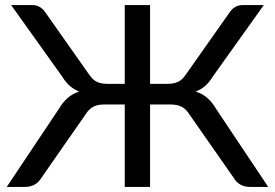

<svg xmlns="http://www.w3.org/2000/svg" viewBox="-20 -738 1086 758"><path d="M1039 0H968Q922.5 0 901.5 -37.5L728 -286Q715 -307 697.8 -316.2Q680.5 -325.5 654 -325.5H572.5V0H472.5V-325.5H391.5Q365 -325.5 347.8 -316.2Q330.5 -307 317.5 -286L144.5 -37.5Q123 0 77.5 0H6.5L213 -309Q244.5 -362.5 293.5 -376.5Q253 -391 227 -433.5L24 -718H107.5Q140.5 -718 160.5 -687L332 -443.5Q347 -421.5 364 -414.2Q381 -407 403 -407H472.5V-718H572.5V-407H642.5Q664.5 -407 681.5 -414.2Q698.5 -421.5 713.5 -443.5L885 -687Q905 -718 938 -718H1021.5L818.5 -433.5Q793 -391 752 -376.5Q801.5 -362.5 832.5 -309Z"/></svg>

Font: Verano Sans Medium
Style: Regular
Weight: 500
Designer: Lukasz Dziedzic with Adam Twardoch and Botio Nikoltchev
Foundry: tyPoland Lukasz Dziedzic
Version: Version 3.001;December 28, 2019;FontCreator 12.0.0.2547 64-b